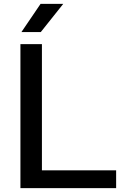

<svg xmlns="http://www.w3.org/2000/svg" viewBox="-20 -967 624 987"><path d="M85 0V-740H195.5V-91.5H577V0ZM90 -802 188.5 -947H305L189.5 -802Z"/></svg>

Font: Encode Sans SemiExpanded SemiExpanded Medium
Style: Regular
Weight: 500
Width: 6
Designer: Multiple Designers
Foundry: Impallari Type
Version: Version 3.000; ttfautohint (v1.8.3) -l 8 -r 50 -G 200 -x 14 